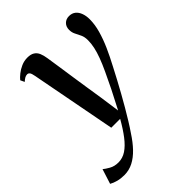

<svg xmlns="http://www.w3.org/2000/svg" viewBox="-272 -642 993 993"><g transform="rotate(-45 225.0 -145.5)"><path d="M75 -443Q71.5 -462.5 66 -469.8Q60.5 -477 52 -477Q42.5 -477 34 -472Q25.5 -467 15.5 -458L5 -480.5Q14 -492 30.5 -505.2Q47 -518.5 68.5 -528Q90 -537.5 114 -537.5Q138.5 -537.5 153 -528.2Q167.5 -519 174.8 -502Q182 -485 185.5 -461Q191.5 -422.5 197.8 -380Q204 -337.5 210.5 -293.5Q217 -249.5 223.8 -206Q230.5 -162.5 237 -121.5L252.5 -12L306 -116Q329.5 -164 347.2 -202Q365 -240 376.5 -271Q388 -302 393.8 -328.5Q399.5 -355 399.5 -379.5Q399.5 -403.5 391.5 -420.2Q383.5 -437 375.8 -452Q368 -467 368 -486Q368 -509 382 -523Q396 -537 418 -537Q439.5 -537 453.8 -525.5Q468 -514 475.2 -494.2Q482.5 -474.5 482.5 -449.5Q482.5 -411 470.5 -368.8Q458.5 -326.5 438.8 -282.2Q419 -238 394.5 -192Q378.5 -161 361 -128.2Q343.5 -95.5 325.2 -62.5Q307 -29.5 288.5 2Q270 33.5 251.8 63.2Q233.5 93 215.5 119Q190 158.5 162.5 187.2Q135 216 104.5 231.8Q74 247.5 39 247.5Q14 247.5 -7.8 241.8Q-29.5 236 -45 227L-19 145.5Q-8 155 13.5 167.2Q35 179.5 64 179.5Q95 179.5 122 161.5Q149 143.5 175.5 109Q202 74.5 229.5 26H164.5Z"/></g></svg>

Font: Merriweather 96pt Medium
Style: Italic
Weight: 500
Italic angle: -7.8°
Version: Version 2.101